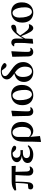

<svg xmlns="http://www.w3.org/2000/svg" viewBox="1910 -2769 1074 4934"><g transform="rotate(-90 2447.0 -302.0)"><path d="M120.5 14.9Q88.3 14.9 67.4 -2.8Q46.6 -20.5 46.6 -51.8Q46.6 -69.5 52.1 -84.4Q57.6 -99.3 69.8 -110.4Q103.2 -114.9 137.4 -118.5Q171.7 -122 210.7 -124.7L184.8 -95.7Q196.4 -159.4 201.9 -227.7Q207.4 -296 210.1 -361.3Q212.8 -426.6 214.3 -482H246.5Q246.5 -431.1 245.5 -371.7Q244.5 -312.4 242.2 -253.3Q239.9 -194.3 235.1 -142.7Q230.4 -64.5 201.8 -24.8Q173.2 14.9 120.5 14.9ZM26.9 -422.1 17.3 -462.2Q63.5 -501.9 119.2 -520.7Q174.9 -539.4 253.8 -539.4H647.8L652.7 -433.8L449.1 -441.5H231ZM520.5 16.2Q467.9 16.2 434.4 -15.6Q400.9 -47.4 400.9 -119.3Q400.9 -169 403.9 -228.9Q406.8 -288.8 410.8 -353.8Q414.7 -418.8 418.2 -482H497.6L506.3 -160.9Q508.3 -109.4 525.6 -88.3Q542.9 -67.1 570.2 -67.1Q589.2 -67.1 601.7 -70.9Q614.2 -74.7 627.6 -81.7L637.8 -65.8Q620.4 -24.9 590.8 -4.3Q561.2 16.2 520.5 16.2Z M940.9 16.2Q879.5 16.2 830.4 -1.2Q781.4 -18.5 752.9 -51.5Q724.4 -84.5 724.4 -130.8Q724.4 -168.4 747 -201.7Q769.6 -235 821.8 -257.1Q874 -279.1 962.4 -283.1V-274.3Q847.6 -278.8 797.1 -315.2Q746.6 -351.5 746.6 -404.7Q746.6 -443.9 770.9 -477.5Q795.2 -511 844.6 -531.5Q894.1 -551.9 969 -551.9Q1013 -551.9 1053.7 -543.9Q1094.5 -535.8 1124.9 -519.6Q1155.3 -503.3 1168.7 -479.2Q1170.2 -452.9 1156.8 -437.9Q1143.4 -422.9 1118.1 -422.9Q1096.6 -422.9 1078.6 -429.9Q1060.7 -436.8 1034.2 -466.1L971.2 -533.9L1032.5 -534.8L1054.7 -509.1Q1027.5 -511.9 1008.4 -513.3Q989.2 -514.7 971.4 -514.7Q919.6 -514.7 889.6 -488.3Q859.6 -461.8 859.6 -416.3Q859.6 -370.3 890.5 -341.3Q921.5 -312.4 994.1 -312.4Q1008.8 -312.4 1022.7 -312.9Q1036.7 -313.4 1055.4 -314.4V-249.8Q1032.3 -251.6 1020.5 -251.6Q1008.7 -251.6 999.3 -251.6Q942.7 -251.6 910.6 -239.1Q878.6 -226.7 865.3 -205.6Q852.1 -184.5 852.1 -156.2Q852.1 -117.7 882.4 -92.5Q912.7 -67.3 978.1 -67.3Q1038.3 -67.3 1082 -82.4Q1125.6 -97.5 1163.2 -127.9L1181.3 -106.5Q1148.7 -53.4 1085.5 -18.6Q1022.3 16.2 940.9 16.2Z M1265.7 208.4 1274.1 -31.5 1274.3 -243.1Q1274.3 -402.7 1343.4 -477.3Q1412.4 -551.9 1528.5 -551.9Q1596.7 -551.9 1654.1 -522.7Q1711.6 -493.4 1746.3 -431.4Q1781 -369.4 1781 -270Q1781 -180.9 1747.2 -116.7Q1713.3 -52.5 1660 -18.2Q1606.6 16.2 1548 16.2Q1492.4 16.2 1449.7 -11.6Q1406.9 -39.4 1380.9 -84.8H1376.5L1392.4 -98.6Q1412.6 -72.5 1441 -57.2Q1469.3 -41.8 1504.5 -41.8Q1548.8 -41.8 1582.1 -65.2Q1615.4 -88.6 1634.6 -138.6Q1653.8 -188.7 1653.8 -268.3Q1653.8 -350.3 1634.1 -405.7Q1614.4 -461.1 1583.2 -489.4Q1552.1 -517.7 1516 -517.7Q1460 -517.7 1427.8 -478.3Q1395.6 -438.9 1394.6 -369.3L1394.3 -86.8L1394.7 -74.4L1418.6 188.3L1275.2 214.7Z M2048.8 15.5Q1998.4 15.5 1967.6 -18.1Q1936.9 -51.7 1935.4 -119.2L1926.8 -522.4L2061.5 -547.4L2069.7 -540.7Q2064.3 -445.9 2060.9 -378.9Q2057.6 -311.9 2055.6 -265.3Q2053.6 -218.6 2052.9 -185.7Q2052.3 -152.8 2052.3 -126.4Q2052.3 -84 2067.6 -69.1Q2082.9 -54.2 2105.5 -54.2Q2119.7 -54.2 2130 -57.2Q2140.3 -60.2 2148.8 -64.5L2159.7 -46.8Q2150 -24.2 2120.4 -4.4Q2090.8 15.5 2048.8 15.5Z M2467.2 16.2Q2397.5 16.2 2339.1 -15.1Q2280.6 -46.4 2245.9 -109.5Q2211.2 -172.7 2211.2 -267.9Q2211.2 -337.8 2232.5 -390.7Q2253.7 -443.6 2290.8 -479.3Q2327.8 -515 2375.5 -533.5Q2423.2 -551.9 2476.6 -551.9Q2551.8 -551.9 2609.3 -520.8Q2666.7 -489.7 2699 -428Q2731.3 -366.2 2731.3 -274.3Q2731.3 -202.9 2710.1 -148.4Q2688.8 -94 2651.9 -57.2Q2615 -20.5 2567.4 -2.1Q2519.8 16.2 2467.2 16.2ZM2484.4 -18.7Q2523.5 -18.7 2549.8 -41Q2576.1 -63.3 2590 -103.1Q2603.9 -142.8 2603.9 -193.3Q2603.9 -296.1 2585.3 -368.4Q2566.8 -440.6 2534.6 -478.8Q2502.5 -517 2461.1 -517Q2425.5 -517 2397.9 -495.1Q2370.3 -473.2 2355.1 -433.5Q2339.9 -393.7 2339.9 -341.7Q2339.9 -231.8 2360.3 -160.1Q2380.6 -88.3 2413.8 -53.5Q2447 -18.7 2484.4 -18.7Z M3060.5 15.5Q2983.1 15.5 2926.4 -16Q2869.7 -47.4 2839 -100.8Q2808.4 -154.2 2808.4 -219Q2808.4 -295.8 2840.7 -349.3Q2873.1 -402.8 2930.3 -434.9Q2987.5 -467 3061.1 -476.6V-487.7L3078.7 -465.6Q3026.1 -447.1 2994.6 -416.6Q2963.1 -386.1 2949.6 -345Q2936 -303.9 2936 -253.5Q2936 -140.4 2977.6 -79.3Q3019.1 -18.2 3078.7 -18.2Q3138.5 -18.2 3169.9 -62.9Q3201.2 -107.6 3201.2 -201.4Q3201.2 -279.5 3163.8 -341.9Q3126.4 -404.3 3050.5 -453.9Q2979.8 -501.2 2941.5 -535.6Q2903.2 -570 2888.3 -600.1Q2873.4 -630.2 2873.4 -664.2Q2873.4 -710.4 2899.7 -745.2Q2926 -780.1 2973 -799.5Q3019.9 -819 3083.2 -819Q3162 -819 3217.8 -792.8Q3273.6 -766.6 3294.9 -727.4Q3294.1 -704.8 3277.2 -688Q3260.3 -671.1 3234.8 -671.1Q3213.8 -671.1 3192.6 -684Q3171.4 -696.9 3151.5 -726.8L3095.1 -800.4L3155.3 -795.1L3158.1 -770.4Q3143.2 -780.2 3122.5 -786.5Q3101.8 -792.7 3076.5 -792.7Q3025.6 -792.7 2992.4 -771.3Q2959.1 -749.8 2959.1 -710.3Q2959.1 -688.7 2972.2 -667.5Q2985.3 -646.4 3022.4 -616.4Q3059.4 -586.4 3131.5 -536.9Q3199.3 -491 3240.4 -445.9Q3281.4 -400.9 3300.2 -352.3Q3318.9 -303.6 3318.9 -244.2Q3318.9 -164.9 3283.2 -106.3Q3247.5 -47.7 3188.7 -16.1Q3129.8 15.5 3060.5 15.5Z M3576.8 15.5Q3526.4 15.5 3495.6 -18.1Q3464.9 -51.7 3463.4 -119.2L3454.8 -522.4L3589.5 -547.4L3597.7 -540.7Q3592.3 -445.9 3588.9 -378.9Q3585.6 -311.9 3583.6 -265.3Q3581.6 -218.6 3580.9 -185.7Q3580.3 -152.8 3580.3 -126.4Q3580.3 -84 3595.6 -69.1Q3610.9 -54.2 3633.5 -54.2Q3647.7 -54.2 3658 -57.2Q3668.3 -60.2 3676.8 -64.5L3687.7 -46.8Q3678 -24.2 3648.4 -4.4Q3618.8 15.5 3576.8 15.5Z M3800.5 13.6 3791.2 5.6 3809.5 -213.7 3811.1 -402.7Q3811.3 -445.6 3799.3 -460.2Q3787.3 -474.7 3757.9 -474.7Q3750.3 -474.7 3743.4 -474.1Q3736.5 -473.5 3729.2 -471.5L3723.4 -488Q3737.8 -512.4 3761.8 -530.3Q3785.9 -548.2 3819.3 -548.2Q3866.8 -548.2 3895.8 -516.5Q3924.8 -484.9 3923.8 -409.8Q3923.8 -363.8 3922.6 -315.3Q3921.3 -266.7 3920.7 -218.7L3923.5 -214.9Q3921.7 -159.6 3919.7 -107Q3917.6 -54.3 3915.6 0ZM3908.1 -159.8 3891.9 -180.8H3897L3905.9 -203.3Q3931.3 -260 3964.4 -314.3Q3997.5 -368.7 4035.3 -415.1Q4073 -461.5 4110.2 -493.2Q4147.1 -524.4 4176 -536.5Q4205 -548.7 4237.2 -551.9Q4254.8 -547.5 4266.9 -534.6Q4279.1 -521.8 4279.1 -494.6Q4279.1 -459 4254.2 -441.7Q4229.3 -424.4 4182.2 -420.2L4069.8 -410.8L4154.3 -471.6Q4115.3 -441.7 4075.9 -403.1Q4036.5 -364.5 3995.7 -311.3L3991.1 -304.3Q3975.8 -281.2 3963 -260.6Q3950.1 -240 3937.2 -216.5Q3924.3 -193 3908.1 -159.8ZM4192.5 16.2Q4164.1 16.2 4139.2 -3.7Q4114.4 -23.7 4090.1 -64Q4065.9 -104.3 4039.1 -165.2Q4012.3 -226.2 3979.7 -307.8L3998.7 -327.6Q4040.7 -262.6 4072.1 -217.6Q4103.5 -172.6 4129.5 -144.7Q4155.5 -116.8 4180.9 -104.4Q4206.3 -91.9 4236.3 -91.9Q4252.5 -91.9 4264.2 -94.3Q4275.8 -96.7 4283.4 -99.3L4292.8 -84.4Q4276.9 -34.2 4249.2 -9Q4221.6 16.2 4192.5 16.2Z M4589.2 16.2Q4519.5 16.2 4461.1 -15.1Q4402.6 -46.4 4367.9 -109.5Q4333.2 -172.7 4333.2 -267.9Q4333.2 -337.8 4354.5 -390.7Q4375.7 -443.6 4412.8 -479.3Q4449.8 -515 4497.5 -533.5Q4545.2 -551.9 4598.6 -551.9Q4673.8 -551.9 4731.3 -520.8Q4788.7 -489.7 4821 -428Q4853.3 -366.2 4853.3 -274.3Q4853.3 -202.9 4832.1 -148.4Q4810.8 -94 4773.9 -57.2Q4737 -20.5 4689.4 -2.1Q4641.8 16.2 4589.2 16.2ZM4606.4 -18.7Q4645.5 -18.7 4671.8 -41Q4698.1 -63.3 4712 -103.1Q4725.9 -142.8 4725.9 -193.3Q4725.9 -296.1 4707.3 -368.4Q4688.8 -440.6 4656.6 -478.8Q4624.5 -517 4583.1 -517Q4547.5 -517 4519.9 -495.1Q4492.3 -473.2 4477.1 -433.5Q4461.9 -393.7 4461.9 -341.7Q4461.9 -231.8 4482.3 -160.1Q4502.6 -88.3 4535.8 -53.5Q4569 -18.7 4606.4 -18.7Z"/></g></svg>

Font: Noto Serif JP
Style: Regular
Weight: 200
Designer: Ryoko NISHIZUKA 西塚涼子 (kana & ideographs); Frank Grießhammer (Latin, Greek & Cyrillic); Wenlong ZHANG 张文龙 (bopomofo); San
Foundry: Adobe
Version: Version 2.001;hotconv 1.1.0;makeotfexe 2.6.0